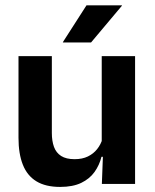

<svg xmlns="http://www.w3.org/2000/svg" viewBox="-20 -706 594 737"><path d="M179 -490.5V-195.5Q179 -165 187.2 -142.2Q195.5 -119.5 214.8 -107.2Q234 -95 266.5 -95Q296 -95 317.5 -105.5Q339 -116 353 -133.8Q367 -151.5 373.5 -173.5L393.5 -104H369.5Q361.5 -72 342.8 -45.8Q324 -19.5 291.8 -4Q259.5 11.5 211 11.5Q155 11.5 119.8 -10Q84.5 -31.5 67.8 -73.5Q51 -115.5 51 -177V-490.5ZM498.5 -490.5V0H371L375.5 -119L370.5 -129.5V-490.5ZM312 -685.5H448V-684L329.5 -543H221.5V-544.5Z"/></svg>

Font: Anek Tamil SemiBold
Style: Regular
Weight: 600
Version: Version 1.003